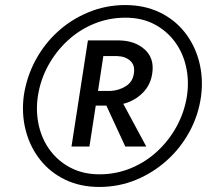

<svg xmlns="http://www.w3.org/2000/svg" viewBox="-20 -730 819 760"><path d="M368 -370 389 -508H444Q476 -507 495.5 -489.5Q515 -472 510 -440Q506 -407 479 -389.5Q452 -372 418 -370ZM359 -312H401L476 -150H559L468 -319Q514 -331 545.5 -363Q577 -395 583 -442Q591 -500 552.5 -534.5Q514 -569 452 -570H369H328L263 -150H334ZM130 -350Q140 -414 170.5 -470Q201 -526 247.5 -569Q294 -612 352.5 -636Q411 -660 476 -660Q541 -660 590 -634.5Q639 -609 671.5 -565.5Q704 -522 716.5 -466Q729 -410 720 -350Q710 -286 679.5 -230Q649 -174 602.5 -131Q556 -88 497.5 -64Q439 -40 374 -40Q310 -40 260.5 -65.5Q211 -91 178.5 -134.5Q146 -178 133.5 -234Q121 -290 130 -350ZM74 -350Q65 -278 82 -213Q99 -148 139 -97.5Q179 -47 238.5 -18.5Q298 10 373 10Q450 10 518 -18Q586 -46 640.5 -95Q695 -144 730.5 -209.5Q766 -275 776 -350Q785 -422 768 -487Q751 -552 711 -602.5Q671 -653 611 -681.5Q551 -710 476 -710Q400 -710 331.5 -682Q263 -654 209 -605Q155 -556 120 -490.5Q85 -425 74 -350Z"/></svg>

Font: Jost* 500 Medium Italic
Style: Italic
Weight: 500
Italic angle: -10°
Version: Version 3.200; ttfautohint (v0.97) -l 8 -r 50 -G 200 -x 14 -